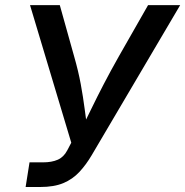

<svg xmlns="http://www.w3.org/2000/svg" viewBox="-20 -748 741 768"><path d="M82.5 0 98.1 -98.6H151.9Q187 -98.6 210.9 -109.1Q234.9 -119.6 249 -146.5L265.1 -177.2L100.1 -727.5H219.2L276.4 -522.9Q293.5 -463.4 303 -411.6Q312.5 -359.9 318.6 -312.7Q324.7 -265.6 331.1 -219.7H299.8Q322.8 -266.1 345.5 -313Q368.2 -359.9 394.8 -411.1Q421.4 -462.4 455.6 -522.9L572.3 -727.5H700.7L346.7 -127Q324.2 -88.9 297.4 -60.1Q270.5 -31.2 233.4 -15.6Q196.3 0 140.6 0Z"/></svg>

Font: Inter Medium
Style: Italic
Weight: 500
Italic angle: -9.3988°
Designer: Rasmus Andersson
Foundry: rsms
Version: Version 4.001;git-66647c0bb